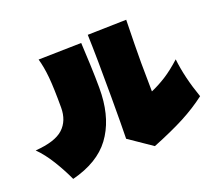

<svg xmlns="http://www.w3.org/2000/svg" viewBox="-160 -933 1288 1135"><g transform="rotate(-20 483.5 -365.5)"><path d="M990 -180Q922 -128 841 -85.5Q760 -43 638 6L493 -93Q495 -173 495 -356Q495 -607 490 -748L734 -754Q730 -586 730 -484Q730 -422 732 -304Q779 -324 826.5 -354Q874 -384 929 -434Q942 -316 990 -180ZM437 -716Q440 -666 443.5 -579Q447 -492 447 -432Q447 -400 446 -388Q438 -228 360.5 -123.5Q283 -19 118 23Q88 -42 49.5 -104.5Q11 -167 -33 -211Q92 -220 143.5 -267.5Q195 -315 195 -398Q195 -523 188.5 -590.5Q182 -658 167 -710Z"/></g></svg>

Font: Mantou Sans
Style: Regular
Weight: 400
Designer: Mant0u / artakana
Foundry: Mant0u / artakana
Version: Version 1.001;October 22, 2023;FontCreator 14.0.0.2901 64-bi